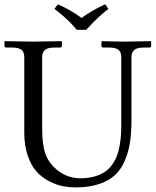

<svg xmlns="http://www.w3.org/2000/svg" viewBox="-20 -832 701 865"><path d="M325.7 -697.8Q287.6 -745.1 225.1 -792L240.7 -812.5Q299.3 -787.1 347.2 -751Q397.5 -787.6 454.1 -812.5L468.3 -792Q420.9 -755.9 368.7 -697.8ZM320.8 12.2Q291 12.2 262.2 6.6Q233.4 1 200.9 -15.9Q168.5 -32.7 144.8 -58.8Q121.1 -85 105.2 -130.1Q89.4 -175.3 89.4 -233.9V-574.2Q89.4 -597.7 76.7 -607.7Q64 -617.7 34.7 -617.7H8.3Q0 -617.7 0 -626V-644.5L2 -646.5Q88.9 -644.5 127.9 -644.5L256.8 -646.5L258.8 -644.5V-626Q258.8 -617.7 251 -617.7H224.6Q194.8 -617.7 182.4 -606.9Q169.9 -596.2 169.9 -574.2V-267.1Q169.9 -234.9 170.9 -216.3Q171.9 -197.8 176.5 -170.2Q181.2 -142.6 192.6 -120.4Q204.1 -98.1 223.1 -79.1Q274.4 -28.8 342.3 -28.8Q377.4 -28.8 405.5 -36.9Q433.6 -44.9 452.6 -57.9Q471.7 -70.8 485.6 -90.8Q499.5 -110.8 507.1 -130.9Q514.6 -150.9 519.3 -177.5Q523.9 -204.1 525.1 -226.1Q526.4 -248 526.4 -275.4V-574.2Q526.4 -597.7 513.7 -607.7Q501 -617.7 471.7 -617.7H445.3Q437 -617.7 437 -626V-644.5L439 -646.5Q510.3 -644.5 549.3 -644.5L659.2 -646.5L661.1 -644.5V-626Q661.1 -617.7 653.3 -617.7H627Q597.2 -617.7 584.7 -606.9Q572.3 -596.2 572.3 -574.2V-293Q572.3 -236.3 565.9 -192.6Q559.6 -148.9 542.7 -109.1Q525.9 -69.3 498.3 -43.5Q470.7 -17.6 425.8 -2.7Q380.9 12.2 320.8 12.2Z"/></svg>

Font: Libertinage
Style: b
Weight: 400
Designer: OSP
Foundry: OSP
Version: Version 1.0; 2008; OFL relea